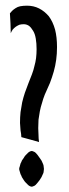

<svg xmlns="http://www.w3.org/2000/svg" viewBox="-20 -664 247 689"><path d="M137.7 -57.6Q137.7 -61.5 136.7 -66.4Q136.7 -71.3 133.8 -77.1Q131.8 -82 128.9 -87.9Q126 -92.8 122.1 -97.7Q118.2 -103.5 115.2 -107.4Q111.3 -111.3 108.4 -115.2Q104.5 -119.1 100.6 -120.1Q96.7 -122.1 93.8 -122.1Q93.8 -122.1 93.8 -122.1Q93.8 -122.1 93.8 -122.1Q90.8 -122.1 86.9 -120.1Q84 -119.1 80.1 -115.2Q76.2 -111.3 72.3 -107.4Q68.4 -103.5 65.4 -97.7Q61.5 -92.8 58.6 -87.9Q56.6 -82 53.7 -77.1Q51.8 -71.3 50.8 -66.4Q48.8 -61.5 48.8 -57.6Q48.8 -57.6 48.8 -57.6Q48.8 -57.6 48.8 -57.6Q48.8 -54.7 50.8 -48.8Q51.8 -43.9 53.7 -39.1Q56.6 -34.2 58.6 -28.3Q61.5 -23.4 65.4 -17.6Q68.4 -12.7 72.3 -8.8Q76.2 -4.9 80.1 -1Q84 2.9 86.9 3.9Q90.8 5.9 93.8 5.9Q93.8 5.9 93.8 5.9Q93.8 5.9 93.8 5.9Q96.7 5.9 100.6 3.9Q104.5 2.9 108.4 -1Q111.3 -4.9 115.2 -8.8Q118.2 -12.7 122.1 -17.6Q126 -23.4 128.9 -28.3Q131.8 -34.2 133.8 -39.1Q136.7 -43.9 136.7 -48.8Q137.7 -54.7 137.7 -57.6Q137.7 -57.6 137.7 -57.6Q137.7 -57.6 137.7 -57.6ZM184.6 -495.1Q184.6 -530.3 177.7 -557.6Q169.9 -585.9 155.3 -605.5Q139.6 -624 120.1 -633.8Q100.6 -643.6 77.1 -643.6Q77.1 -643.6 77.1 -643.6Q77.1 -643.6 77.1 -643.6Q63.5 -643.6 52.7 -641.6Q43 -639.6 36.1 -634.8Q28.3 -629.9 23.4 -625Q18.6 -620.1 15.6 -616.2Q15.6 -616.2 17.6 -580.1Q18.6 -544.9 18.6 -544.9Q18.6 -544.9 18.6 -544.9Q18.6 -544.9 18.6 -544.9Q21.5 -551.8 25.4 -557.6Q30.3 -563.5 37.1 -568.4Q43 -572.3 49.8 -575.2Q56.6 -577.1 65.4 -577.1Q65.4 -577.1 65.4 -577.1Q65.4 -577.1 65.4 -577.1Q75.2 -577.1 84 -571.3Q91.8 -565.4 98.6 -553.7Q105.5 -543 108.4 -525.4Q111.3 -508.8 111.3 -487.3Q111.3 -487.3 111.3 -487.3Q111.3 -487.3 111.3 -487.3Q111.3 -470.7 109.4 -455.1Q107.4 -440.4 103.5 -426.8Q100.6 -413.1 94.7 -397.5Q88.9 -381.8 82 -365.2Q82 -365.2 82 -365.2Q82 -365.2 82 -365.2Q75.2 -347.7 69.3 -331.1Q63.5 -313.5 59.6 -296.9Q56.6 -279.3 53.7 -261.7Q51.8 -243.2 51.8 -222.7Q51.8 -222.7 51.8 -222.7Q51.8 -222.7 51.8 -222.7Q51.8 -215.8 52.7 -210Q53.7 -203.1 53.7 -196.3Q54.7 -189.5 55.7 -183.6Q56.6 -177.7 56.6 -171.9Q56.6 -171.9 88.9 -163.1Q120.1 -154.3 120.1 -154.3Q120.1 -154.3 120.1 -154.3Q120.1 -154.3 120.1 -154.3Q118.2 -167 118.2 -179.7Q117.2 -192.4 117.2 -204.1Q117.2 -204.1 117.2 -204.1Q117.2 -204.1 117.2 -204.1Q117.2 -218.8 118.2 -234.4Q120.1 -249 123 -264.6Q126 -280.3 130.9 -294.9Q134.8 -309.6 140.6 -324.2Q140.6 -324.2 140.6 -324.2Q140.6 -324.2 140.6 -324.2Q150.4 -345.7 159.2 -366.2Q167 -386.7 172.9 -407.2Q178.7 -427.7 181.6 -449.2Q184.6 -470.7 184.6 -495.1Q184.6 -495.1 184.6 -495.1Q184.6 -495.1 184.6 -495.1Z"/></svg>

Font: AgendaMediumCondGoodkids
Style: AgendaMediumCondGoodkids
Weight: 500
Designer: ""
Version: ""